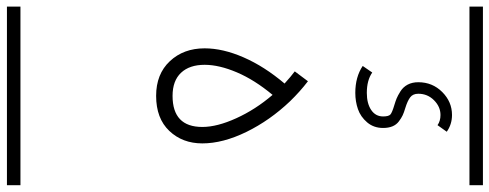

<svg xmlns="http://www.w3.org/2000/svg" viewBox="-462 -548 1453 570"><g transform="rotate(90 265.0 -263.5)"><path d="M371.6 -862.8 352.1 -835.4Q339.8 -844.2 321.8 -844.2Q297.4 -844.2 278.1 -825Q258.8 -805.7 258.8 -778.3Q258.8 -762.2 269.5 -754.2Q280.3 -746.1 301.3 -739.7Q314.5 -735.8 322.8 -731.9Q331.1 -728 340.8 -720.7Q350.6 -713.4 355.5 -701.7Q360.4 -689.9 360.4 -673.8Q360.4 -646 343.8 -626.5Q327.1 -606.9 304.4 -599.1Q281.7 -591.3 256.3 -591.3Q209 -591.3 176.3 -613.3L195.8 -641.6Q218.8 -625.5 256.3 -625.5Q287.6 -625.5 306.9 -638.4Q326.2 -651.4 326.2 -673.8Q326.2 -690.4 320.3 -695.6Q314.5 -700.7 291.5 -707.5Q280.3 -710.9 272.5 -714.1Q264.6 -717.3 251.7 -725.3Q238.8 -733.4 231.7 -746.8Q224.6 -760.3 224.6 -778.3Q224.6 -820.3 253.7 -849.4Q282.7 -878.4 321.8 -878.4Q349.6 -878.4 371.6 -862.8ZM262.2 -345.7Q217.8 -292.5 195.3 -239.7Q172.9 -187 172.9 -144Q172.9 -99.1 196.5 -74Q220.2 -48.8 265.1 -48.8Q357.4 -48.8 357.4 -137.2Q357.4 -181.2 331.5 -238Q305.7 -294.9 262.2 -345.7ZM228.5 -381.3Q207.5 -400.4 192.4 -411.6L221.7 -450.7Q252.4 -427.2 281.2 -397.5Q337.9 -337.9 372.1 -268.1Q406.2 -198.2 406.2 -137.2Q406.2 -78.1 369.1 -39.1Q332 0 265.1 0Q200.2 0 162.1 -40.8Q124 -81.5 124 -144Q124 -198.2 150.9 -259.8Q177.7 -321.3 228.5 -381.3ZM0 402.8H530.3V442.9H0ZM0 -970.2H530.3V-930.2H0Z"/></g></svg>

Font: AzarMehrMSRS1
Style: Regular
Weight: 1
Designer: Amin Abedi
Version: Version 1.00